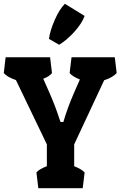

<svg xmlns="http://www.w3.org/2000/svg" viewBox="-24 -992 635 1012"><path d="M288 -756 234 -787Q240 -831 264.5 -887Q289 -943 318 -972L422 -908Q408 -869 369 -825.5Q330 -782 288 -756ZM412 0H178L168 -83Q181 -100 223 -116V-231L60 -570Q13 -586 -4 -607L5 -685V-686L6 -690H240L250 -607Q238 -590 204 -577L238 -500Q267 -434 288 -369L295 -349H310Q331 -422 365 -500L397 -573Q357 -589 343 -607L353 -690H581L591 -607Q571 -584 525 -569L367 -231V-116Q407 -100 422 -83Z"/></svg>

Font: Patua One
Style: Regular
Weight: 400
Designer: luciano Vergara
Foundry: Luciano Vergara
Version: Version 1.002